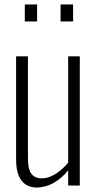

<svg xmlns="http://www.w3.org/2000/svg" viewBox="-20 -830 435 859"><path d="M143 9Q117 9 96.5 -3.5Q76 -16 64 -43.5Q52 -71 52 -117V-578H105V-123Q105 -70 121.5 -51Q138 -32 166 -32Q197 -32 228 -51.5Q259 -71 285 -102V-578H337V0H285V-68Q257 -33 220.5 -12Q184 9 143 9ZM251 -734V-810H307V-734ZM91 -734V-810H146V-734Z"/></svg>

Font: Oswald ExtraLight
Style: Regular
Weight: 250
Designer: Vernon Adams
Foundry: Vernon Adams
Version: Version 4.103;gftools[0.9.33.dev8+g029e19f]